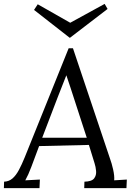

<svg xmlns="http://www.w3.org/2000/svg" viewBox="-34 -967 685 987"><path d="M341 -719 532 -150Q540 -129 547.5 -96Q555 -63 553 -40L618 -44L616 0H399L400 -33Q438 -34 450 -50Q462 -66 460 -88Q458 -110 452 -128L423 -222L167 -216L127 -109Q118 -85 111.5 -71Q105 -57 96 -40L171 -44L169 0H-14L-13 -33Q12 -34 30 -49.5Q48 -65 63 -93Q78 -121 93 -158L319 -719ZM307 -580Q296 -552 285 -524Q274 -496 263 -468L183 -259H412L347 -459Q337 -489 327.5 -519Q318 -549 307 -580ZM326 -773H324L141 -916L160 -945L327 -850L504 -947L519 -921Z"/></svg>

Font: Lora Italic
Style: Italic
Weight: 400
Italic angle: -3°
Designer: Olga Karpushina, Alexei Vanyashin (Cyrillic)
Foundry: Cyreal
Version: Version 2.210; ttfautohint (v1.8.1.43-b0c9)